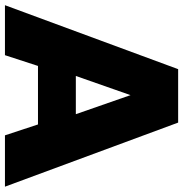

<svg xmlns="http://www.w3.org/2000/svg" viewBox="-2 -738 740 776"><g transform="rotate(90 368.0 -350.0)"><path d="M1 0 259.5 -700H475.5L734.5 0H527L483 -133.5H246.5L203 0ZM287 -286.5H441.5L364.5 -507.5Z"/></g></svg>

Font: Geologica Thin Roman ExtraBold
Style: Regular
Weight: 800
Version: Version 1.010;gftools[0.9.28]